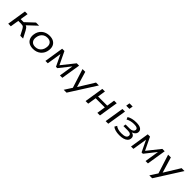

<svg xmlns="http://www.w3.org/2000/svg" viewBox="470 -2563 4601 4601"><g transform="rotate(45 2771.0 -262.5)"><path d="M58 0 135 -490H224L192 -288H294L509 -490H616L362 -251L342 -277Q373 -274 394 -264.5Q415 -255 432.5 -234.5Q450 -214 469 -178L562 0H467L387 -153Q373 -179 359 -193Q345 -207 324.5 -212.5Q304 -218 271 -218H181L146 0Z M903 9Q820 9 765 -23Q710 -55 686 -113Q662 -171 672 -247Q679 -304 703.5 -350.5Q728 -397 767 -430.5Q806 -464 856.5 -481.5Q907 -499 966 -499Q1049 -499 1104 -467Q1159 -435 1183 -378Q1207 -321 1197 -244Q1190 -187 1165.5 -140.5Q1141 -94 1102.5 -60.5Q1064 -27 1013.5 -9Q963 9 903 9ZM907 -62Q964 -62 1006.5 -86Q1049 -110 1076 -153Q1103 -196 1109 -253Q1121 -334 1081.5 -381Q1042 -428 962 -428Q906 -428 863 -404Q820 -380 793.5 -337.5Q767 -295 760 -238Q749 -157 788 -109.5Q827 -62 907 -62Z M1319 0 1396 -490H1473L1630 -164L1890 -490H1970L1892 0H1811L1873 -389H1889L1643 -78H1598L1448 -390H1461L1399 0Z M2118 180 2249 -24V21L2086 -490H2179L2303 -75H2287L2543 -490H2641L2215 180Z M2680 0 2757 -490H2846L2814 -289H3124L3156 -490H3245L3167 0H3079L3113 -218H2803L2768 0Z M3447 -610 3462 -705H3570L3555 -610ZM3360 0 3438 -490H3526L3448 0Z M3828 9Q3753 9 3693 -8Q3633 -25 3601 -55L3635 -115Q3670 -86 3721 -72.5Q3772 -59 3834 -59Q3914 -59 3956 -79Q3998 -99 4003 -142Q4008 -179 3979.5 -198Q3951 -217 3892 -217H3745L3755 -281H3893Q3946 -281 3980 -301.5Q4014 -322 4019 -359Q4024 -395 3992.5 -413.5Q3961 -432 3894 -432Q3836 -432 3783.5 -419.5Q3731 -407 3687 -381L3662 -440Q3707 -469 3769 -484Q3831 -499 3903 -499Q4011 -499 4061.5 -463.5Q4112 -428 4103 -362Q4100 -336 4083.5 -313Q4067 -290 4040.5 -273.5Q4014 -257 3979 -250L3980 -255Q4038 -246 4065.5 -215Q4093 -184 4086 -132Q4081 -88 4048.5 -56Q4016 -24 3960.5 -7.5Q3905 9 3828 9Z M4220 0 4297 -490H4374L4531 -164L4791 -490H4871L4793 0H4712L4774 -389H4790L4544 -78H4499L4349 -390H4362L4300 0Z M5019 180 5150 -24V21L4987 -490H5080L5204 -75H5188L5444 -490H5542L5116 180Z"/></g></svg>

Font: Nunito Sans 10pt SemiExpanded
Style: Italic
Weight: 400
Width: 6
Italic angle: -9°
Designer: Vernon Adams
Foundry: Vernon Adams
Version: Version 3.101;gftools[0.9.27]